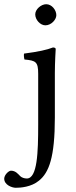

<svg xmlns="http://www.w3.org/2000/svg" viewBox="-68 -667 360 910"><path d="M113 -317V-76C113 56 109 179 59 179C48 179 35 175 28 168C18 158 6 142 -16 142C-27 142 -48 162 -48 180C-48 209 -12 223 7 223C28 223 80 220 117 189C164 151 192 79 192 -110V-321C192 -371 196 -435 196 -435C196 -439 191 -442 183 -442C155 -431 115 -422 46 -413C44 -407 46 -391 48 -385C102 -380 113 -374 113 -317ZM99 -599C99 -573 123 -547 147 -547C175 -547 199 -574 199 -595C199 -619 178 -647 151 -647C127 -647 99 -623 99 -599Z"/></svg>

Font: Libertinus Serif
Style: Regular
Weight: 400
Designer: Philipp H. Poll, Khaled Hosny
Foundry: Caleb Maclennan
Version: Version 7.050;RELEASE